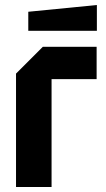

<svg xmlns="http://www.w3.org/2000/svg" viewBox="-20 -747 422 767"><path d="M44 0V-453L151 -560H366V-431H186V0ZM93 -624V-700L367 -727V-624Z"/></svg>

Font: Tektur SemiCondensed SemiBold
Style: Regular
Weight: 600
Width: 4
Designer: Adam Jagosz
Foundry: Adam Jagosz
Version: Version 1.005;gftools[0.9.30]